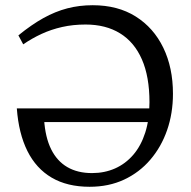

<svg xmlns="http://www.w3.org/2000/svg" viewBox="-20 -706 733 736"><path d="M125 -238 149 -248Q153.5 -179.5 176 -134Q198.5 -88.5 238 -65.5Q277.5 -42.5 333 -42.5Q380.5 -42.5 420.8 -60.2Q461 -78 490.8 -112.5Q520.5 -147 536.8 -197.8Q553 -248.5 553 -314Q553 -412 524 -478.2Q495 -544.5 440.2 -578.2Q385.5 -612 308 -612Q260 -612 218 -602.5Q176 -593 139.2 -576Q102.5 -559 69 -536L50.5 -570.5Q101 -611.5 146.5 -636.8Q192 -662 238 -674Q284 -686 335.5 -686Q431.5 -686 500.2 -642.8Q569 -599.5 606 -523Q643 -446.5 643 -346.5Q643 -271.5 620.5 -207Q598 -142.5 556.2 -93.8Q514.5 -45 455.8 -17.5Q397 10 323.5 10Q238 10 178.2 -25Q118.5 -60 85 -127.2Q51.5 -194.5 44.5 -290.5H601.5L600 -238Z"/></svg>

Font: Newsreader 16pt 16pt
Style: Regular
Weight: 400
Version: Version 1.003